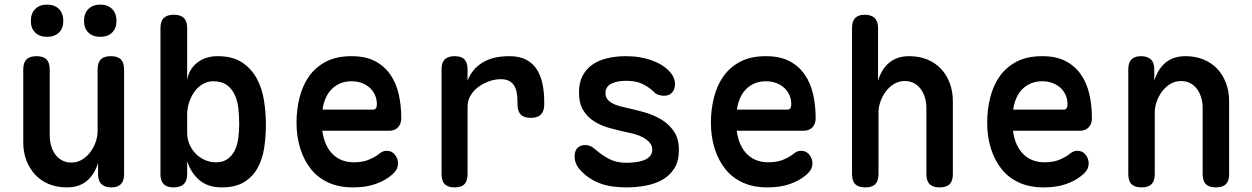

<svg xmlns="http://www.w3.org/2000/svg" viewBox="-20 -804 5440 834"><path d="M404 -234V-502Q404 -532 418 -546Q432 -560 461 -560Q491 -560 505 -546Q519 -532 519 -502V-47Q519 -18 505 -4Q491 10 464 10Q436 10 421 -4Q406 -18 406 -47V-97Q391 -46 357 -18Q323 10 271 10Q227 10 192 -4.5Q157 -19 132.5 -45.5Q108 -72 94.5 -107.5Q81 -143 81 -186V-502Q81 -532 95 -546Q109 -560 139 -560Q168 -560 182 -546Q196 -532 196 -502V-214Q196 -192 202 -171Q208 -150 219.5 -134Q231 -118 248.5 -108Q266 -98 290 -98Q316 -98 337 -111Q358 -124 372.5 -143.5Q387 -163 395.5 -187Q404 -211 404 -234ZM416 -644Q383 -644 364 -662.5Q345 -681 345 -713Q345 -746 364 -765Q383 -784 416 -784Q448 -784 467 -765Q486 -746 486 -713Q486 -681 467 -662.5Q448 -644 416 -644ZM184 -644Q152 -644 133 -662.5Q114 -681 114 -713Q114 -746 133 -765Q152 -784 184 -784Q217 -784 236 -765Q255 -746 255 -713Q255 -681 236 -662.5Q217 -644 184 -644Z M734 10Q705 10 691 -4.5Q677 -19 677 -47V-682Q677 -712 691.5 -726Q706 -740 735 -740Q764 -740 778.5 -726Q793 -712 793 -682V-457Q801 -504 837 -532Q873 -560 925 -560Q990 -560 1030.5 -533.5Q1071 -507 1094.5 -464.5Q1118 -422 1126.5 -369Q1135 -316 1135 -264Q1135 -211 1127.5 -161.5Q1120 -112 1098.5 -73.5Q1077 -35 1039.5 -12.5Q1002 10 943 10Q911 10 887 1.5Q863 -7 845 -22.5Q827 -38 814 -58.5Q801 -79 793 -104V-47Q793 -19 778.5 -4.5Q764 10 734 10ZM918 -99Q948 -99 968 -113Q988 -127 999.5 -150Q1011 -173 1015 -203.5Q1019 -234 1019 -267Q1019 -300 1015.5 -332.5Q1012 -365 1000 -391.5Q988 -418 965.5 -434.5Q943 -451 906 -451Q881 -451 859.5 -438Q838 -425 823.5 -404Q809 -383 801 -357.5Q793 -332 793 -307V-227Q793 -200 803 -177Q813 -154 830 -136.5Q847 -119 870 -109Q893 -99 918 -99Z M1660 -149Q1682 -149 1695.5 -132Q1709 -115 1709 -94Q1709 -82 1704 -71Q1699 -60 1684 -46Q1668 -32 1650 -22Q1632 -12 1610.5 -4.5Q1589 3 1565 6.5Q1541 10 1513 10Q1453 10 1407.5 -10.5Q1362 -31 1331.5 -68.5Q1301 -106 1284.5 -158Q1268 -210 1268 -271Q1268 -327 1281 -379.5Q1294 -432 1322 -472Q1350 -512 1395.5 -536Q1441 -560 1507 -560Q1568 -560 1609 -538.5Q1650 -517 1675.5 -480Q1701 -443 1712 -394.5Q1723 -346 1723 -290Q1723 -266 1709 -251Q1695 -236 1670 -236H1380Q1385 -200 1397.5 -174Q1410 -148 1428 -131.5Q1446 -115 1468.5 -107Q1491 -99 1517 -99Q1557 -99 1585 -111.5Q1613 -124 1627 -136Q1636 -143 1643.5 -146Q1651 -149 1660 -149ZM1381 -328H1603Q1608 -328 1612.5 -333Q1617 -338 1617 -353Q1617 -371 1610 -388.5Q1603 -406 1589 -420Q1575 -434 1554 -442.5Q1533 -451 1507 -451Q1480 -451 1458.5 -442Q1437 -433 1421 -417Q1405 -401 1395 -378.5Q1385 -356 1381 -328Z M1955 10Q1926 10 1912 -4Q1898 -18 1898 -48V-503Q1898 -532 1912 -546Q1926 -560 1955 -560Q1984 -560 1997.5 -546Q2011 -532 2011 -503V-453Q2030 -504 2075.5 -532Q2121 -560 2192 -560Q2236 -560 2265 -545Q2294 -530 2311.5 -503Q2329 -476 2336.5 -439.5Q2344 -403 2344 -361V-350Q2344 -321 2329.5 -306.5Q2315 -292 2286 -292Q2256 -292 2242 -306.5Q2228 -321 2228 -350V-358Q2228 -378 2225.5 -396Q2223 -414 2215.5 -428.5Q2208 -443 2193.5 -451.5Q2179 -460 2155 -460Q2131 -460 2106 -451.5Q2081 -443 2059.5 -427.5Q2038 -412 2024.5 -390Q2011 -368 2011 -341V-48Q2011 -18 1997.5 -4Q1984 10 1955 10Z M2701 10Q2669 10 2640.5 6Q2612 2 2587.5 -7Q2563 -16 2541 -30.5Q2519 -45 2499 -67Q2488 -79 2482 -93.5Q2476 -108 2476 -124Q2476 -150 2489 -162Q2502 -174 2522 -174Q2532 -174 2542 -170.5Q2552 -167 2562 -158Q2593 -131 2625 -114Q2657 -97 2700 -97Q2717 -97 2737 -99Q2757 -101 2774 -107Q2791 -113 2802 -124Q2813 -135 2813 -154Q2813 -172 2802 -184.5Q2791 -197 2774 -206.5Q2757 -216 2737 -221.5Q2717 -227 2700 -230Q2664 -238 2627.5 -248Q2591 -258 2561.5 -276.5Q2532 -295 2513.5 -325Q2495 -355 2495 -403Q2495 -445 2510.5 -474.5Q2526 -504 2553 -523Q2580 -542 2617.5 -551Q2655 -560 2700 -560Q2763 -560 2816 -540Q2869 -520 2897 -483Q2904 -473 2908 -462.5Q2912 -452 2912 -439Q2912 -416 2899.5 -402Q2887 -388 2864 -388Q2853 -388 2840.5 -392Q2828 -396 2818 -407Q2798 -426 2770.5 -439.5Q2743 -453 2700 -453Q2681 -453 2664.5 -450Q2648 -447 2635.5 -440.5Q2623 -434 2616.5 -424Q2610 -414 2610 -400Q2610 -384 2618.5 -373Q2627 -362 2640.5 -355Q2654 -348 2670 -343.5Q2686 -339 2700 -336Q2738 -328 2778.5 -316.5Q2819 -305 2852.5 -285Q2886 -265 2907.5 -233Q2929 -201 2929 -152Q2929 -105 2910 -74Q2891 -43 2859.5 -24.5Q2828 -6 2786.5 2Q2745 10 2701 10Z M3460 -149Q3482 -149 3495.5 -132Q3509 -115 3509 -94Q3509 -82 3504 -71Q3499 -60 3484 -46Q3468 -32 3450 -22Q3432 -12 3410.5 -4.5Q3389 3 3365 6.5Q3341 10 3313 10Q3253 10 3207.5 -10.5Q3162 -31 3131.5 -68.5Q3101 -106 3084.5 -158Q3068 -210 3068 -271Q3068 -327 3081 -379.5Q3094 -432 3122 -472Q3150 -512 3195.5 -536Q3241 -560 3307 -560Q3368 -560 3409 -538.5Q3450 -517 3475.5 -480Q3501 -443 3512 -394.5Q3523 -346 3523 -290Q3523 -266 3509 -251Q3495 -236 3470 -236H3180Q3185 -200 3197.5 -174Q3210 -148 3228 -131.5Q3246 -115 3268.5 -107Q3291 -99 3317 -99Q3357 -99 3385 -111.5Q3413 -124 3427 -136Q3436 -143 3443.5 -146Q3451 -149 3460 -149ZM3181 -328H3403Q3408 -328 3412.5 -333Q3417 -338 3417 -353Q3417 -371 3410 -388.5Q3403 -406 3389 -420Q3375 -434 3354 -442.5Q3333 -451 3307 -451Q3280 -451 3258.5 -442Q3237 -433 3221 -417Q3205 -401 3195 -378.5Q3185 -356 3181 -328Z M3796 -316V-48Q3796 -18 3782 -4Q3768 10 3739 10Q3709 10 3695 -4Q3681 -18 3681 -48V-683Q3681 -712 3695 -726Q3709 -740 3736 -740Q3764 -740 3779 -726Q3794 -712 3794 -683V-453Q3809 -504 3843 -532Q3877 -560 3929 -560Q3973 -560 4008 -545.5Q4043 -531 4067.5 -505Q4092 -479 4105.5 -443Q4119 -407 4119 -364V-48Q4119 -18 4105 -4Q4091 10 4061 10Q4032 10 4018 -4Q4004 -18 4004 -48V-336Q4004 -358 3998 -379Q3992 -400 3980.5 -416Q3969 -432 3951.5 -442Q3934 -452 3910 -452Q3884 -452 3863 -439Q3842 -426 3827.5 -406.5Q3813 -387 3804.5 -363Q3796 -339 3796 -316Z M4660 -149Q4682 -149 4695.5 -132Q4709 -115 4709 -94Q4709 -82 4704 -71Q4699 -60 4684 -46Q4668 -32 4650 -22Q4632 -12 4610.5 -4.5Q4589 3 4565 6.5Q4541 10 4513 10Q4453 10 4407.5 -10.5Q4362 -31 4331.5 -68.5Q4301 -106 4284.5 -158Q4268 -210 4268 -271Q4268 -327 4281 -379.5Q4294 -432 4322 -472Q4350 -512 4395.5 -536Q4441 -560 4507 -560Q4568 -560 4609 -538.5Q4650 -517 4675.5 -480Q4701 -443 4712 -394.5Q4723 -346 4723 -290Q4723 -266 4709 -251Q4695 -236 4670 -236H4380Q4385 -200 4397.5 -174Q4410 -148 4428 -131.5Q4446 -115 4468.5 -107Q4491 -99 4517 -99Q4557 -99 4585 -111.5Q4613 -124 4627 -136Q4636 -143 4643.5 -146Q4651 -149 4660 -149ZM4381 -328H4603Q4608 -328 4612.5 -333Q4617 -338 4617 -353Q4617 -371 4610 -388.5Q4603 -406 4589 -420Q4575 -434 4554 -442.5Q4533 -451 4507 -451Q4480 -451 4458.5 -442Q4437 -433 4421 -417Q4405 -401 4395 -378.5Q4385 -356 4381 -328Z M4996 -316V-48Q4996 -18 4982 -4Q4968 10 4939 10Q4909 10 4895 -4Q4881 -18 4881 -48V-503Q4881 -532 4895 -546Q4909 -560 4936 -560Q4964 -560 4979 -546Q4994 -532 4994 -503V-453Q5009 -504 5043 -532Q5077 -560 5129 -560Q5173 -560 5208 -545.5Q5243 -531 5267.5 -505Q5292 -479 5305.5 -443Q5319 -407 5319 -364V-48Q5319 -18 5305 -4Q5291 10 5261 10Q5232 10 5218 -4Q5204 -18 5204 -48V-336Q5204 -358 5198 -379Q5192 -400 5180.5 -416Q5169 -432 5151.5 -442Q5134 -452 5110 -452Q5084 -452 5063 -439Q5042 -426 5027.5 -406.5Q5013 -387 5004.5 -363Q4996 -339 4996 -316Z"/></svg>

Font: Maple Mono NL SemiBold
Style: Regular
Weight: 600
Monospace: yes
Designer: subframe7536
Version: Version 7.000